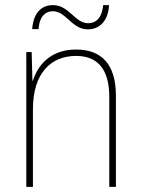

<svg xmlns="http://www.w3.org/2000/svg" viewBox="-20 -732 553 752"><path d="M106 -618H131C135 -672 161 -688 187 -688C239 -688 261 -617 324 -617C369 -617 404 -649 407 -712H384C379 -658 353 -641 325 -641C274 -641 250 -712 188 -712C143 -712 111 -683 106 -618ZM278 -538C178 -538 128 -477 109 -416H107L104 -528H83V0H109V-305C109 -446 180 -513 278 -513C359 -513 408 -465 408 -352V0H434V-357C434 -481 377 -538 278 -538Z"/></svg>

Font: Noto Sans Gujarati SemiCondensed Thin
Style: Regular
Weight: 100
Width: 4
Designer: Jelle Bosma - Monotype Design Team, Universal Thirst
Foundry: Monotype Imaging Inc.
Version: Version 2.106